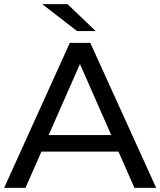

<svg xmlns="http://www.w3.org/2000/svg" viewBox="-21 -907 774 927"><path d="M441 -757H351L183 -887H305ZM628 0 551 -175H179L102 0H-1L316 -700H415L733 0ZM214 -255H516L365 -598Z"/></svg>

Font: Montserrat
Style: Regular
Weight: 500
Designer: Julieta Ulanovsky
Foundry: Julieta Ulanovsky
Version: Version 7.200;PS 007.200;hotconv 1.0.88;makeotf.lib2.5.64775